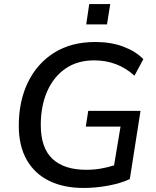

<svg xmlns="http://www.w3.org/2000/svg" viewBox="-20 -922 771 951"><path d="M394 9Q296 9 224 -26Q152 -61 112.5 -130Q73 -199 73 -299Q73 -421 118.5 -514.5Q164 -608 248.5 -661Q333 -714 452 -714Q530 -714 591 -691Q652 -668 690 -629L646 -547Q563 -623 446 -623Q363 -623 304 -582Q245 -541 213.5 -469Q182 -397 182 -303Q182 -189 240 -135Q298 -81 407 -81Q445 -81 479.5 -87Q514 -93 545 -103L577 -295H405L417 -373H676L623 -35Q578 -14 516 -2.5Q454 9 394 9ZM407 -801 422 -902H526L510 -801Z"/></svg>

Font: Nunito Sans SemiBold
Style: Italic
Weight: 600
Italic angle: -9°
Designer: Vernon Adams
Foundry: Vernon Adams
Version: Version 3.006; ttfautohint (v1.8.3)